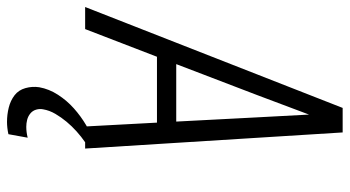

<svg xmlns="http://www.w3.org/2000/svg" viewBox="-253 -530 998 548"><g transform="rotate(90 246.0 -256.0)"><path d="M-8 0 280 -735H350L396 0H333L322 -205H134L55 0ZM319 -260 307 -490Q305 -527 303 -564.5Q301 -602 299 -639Q285 -602 271 -564.5Q257 -527 243 -490L155 -260ZM320 223Q299 223 279 218Q259 213 244 201.5Q229 190 223.5 170.5Q218 151 221 131Q226 103 242.5 77.5Q259 52 281.5 32Q304 12 329.5 -3Q355 -18 382 -28L378 0Q362 11 347 24.5Q332 38 319.5 53Q307 68 297 85Q287 102 284 120Q282 130 285 140Q288 150 296 156.5Q304 163 314 165.5Q324 168 334 168Q342 168 349.5 167Q357 166 365 164L355 219Q346 221 337 222Q328 223 320 223Z"/></g></svg>

Font: Iosevka SS18 Light
Style: Italic
Weight: 300
Italic angle: -9°
Monospace: yes
Designer: Belleve Invis
Foundry: Belleve Invis
Version: Version 25.1.1; ttfautohint (v1.8.4)